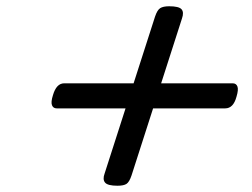

<svg xmlns="http://www.w3.org/2000/svg" viewBox="-20 -744 803 613"><path d="M355 -151Q324 -151 315.5 -161Q307 -171 314 -190L475 -691Q482 -712 491.5 -718Q501 -724 520 -724Q551 -724 559.5 -714.5Q568 -705 561 -685L400 -184Q393 -163 384 -157Q375 -151 355 -151ZM161 -398Q150 -398 146 -408Q142 -418 149 -440Q160 -478 185 -478H723Q734 -478 738 -468Q742 -458 735 -435Q725 -398 699 -398Z"/></svg>

Font: Playwrite AU TAS
Style: Regular
Weight: 400
Designer: Veronika Burian, José Scaglione
Foundry: TypeTogether
Version: Version 1.002